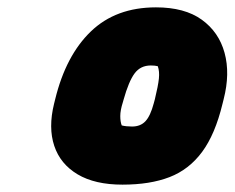

<svg xmlns="http://www.w3.org/2000/svg" viewBox="-20 -782 640 522"><path d="M404 -762Q482 -762 528.5 -728.5Q575 -695 590.5 -638.5Q606 -582 588 -512L585 -500Q565 -417 529.5 -369Q494 -321 441 -300.5Q388 -280 313 -280Q238 -280 191 -308Q144 -336 127.5 -385.5Q111 -435 127 -500L130 -512Q159 -631 227 -696.5Q295 -762 404 -762ZM390 -604Q362 -604 346 -582.5Q330 -561 316 -511L314 -504Q307 -482 307 -466.5Q307 -451 311 -441Q323 -438 339 -438Q362 -438 375.5 -452.5Q389 -467 398 -501L401 -512Q410 -549 412 -568.5Q414 -588 409 -602Q405 -603 400.5 -603.5Q396 -604 390 -604Z"/></svg>

Font: Recursive Sn Csl St XBk
Style: Italic
Weight: 1000
Italic angle: -15°
Version: Version 1.085;hotconv 1.1.0;makeotfexe 2.6.0; ttfautohint (v